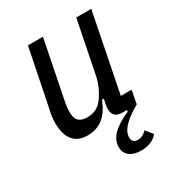

<svg xmlns="http://www.w3.org/2000/svg" viewBox="-174 -626 867 943"><g transform="rotate(-30 259.5 -155.0)"><path d="M212 -518 148 -197Q140 -160 140 -132Q140 -96 156 -81Q172 -66 202 -66Q229 -66 250 -75Q271 -84 288 -105Q308 -130 322.5 -162Q337 -194 342 -223L401 -518H486L398 -75H459L445 0Q410 20 388 37Q366 54 353.5 69Q341 84 336 97.5Q331 111 331 124Q331 138 339.5 146Q348 154 362 154Q392 154 414 129L446 169Q413 208 352 208Q312 208 287.5 190Q263 172 263 137Q263 63 388 9L390 0H364Q310 0 310 -52Q310 -60 311 -67Q312 -74 314 -82L319 -105H308Q265 12 161 12Q106 12 79 -22.5Q52 -57 52 -121Q52 -138 54.5 -156.5Q57 -175 62 -196L127 -518Z"/></g></svg>

Font: IBM Plex Sans Condensed Text
Style: Italic
Weight: 450
Width: 3
Italic angle: -11°
Designer: Mike Abbink, Paul van der Laan, Pieter van Rosmalen
Foundry: Bold Monday
Version: Version 1.1